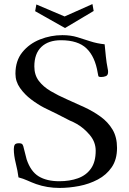

<svg xmlns="http://www.w3.org/2000/svg" viewBox="-20 -916 634 945"><path d="M556 -188Q556 -131 530 -93Q504 -55 461.5 -32.5Q419 -10 369.5 -0.5Q320 9 273 9Q212 9 158 -10Q136 -18 115 -27.5Q94 -37 71 -43Q67 -75 57.5 -113Q48 -151 48 -182Q48 -196 52.5 -203.5Q57 -211 73 -211Q87 -211 91 -204.5Q95 -198 97 -187Q101 -173 104 -159.5Q107 -146 111 -132Q131 -72 170.5 -48Q210 -24 272 -24Q323 -24 363.5 -38.5Q404 -53 427.5 -86Q451 -119 451 -174Q451 -217 422 -251.5Q393 -286 358 -306Q350 -311 341 -315Q332 -319 323 -323Q292 -339 260.5 -355Q229 -371 197 -386Q166 -402 133.5 -426.5Q101 -451 78.5 -483Q56 -515 56 -553Q56 -617 90 -659Q124 -701 177 -722Q230 -743 287 -743Q328 -743 360.5 -733Q393 -723 425 -712.5Q457 -702 495 -698Q498 -668 501 -638Q504 -608 510 -578Q511 -574 511.5 -570Q512 -566 512 -562Q512 -546 501.5 -541.5Q491 -537 478 -537Q465 -537 464 -542Q463 -547 461 -557Q448 -637 406 -677.5Q364 -718 280 -718Q218 -718 183.5 -685Q149 -652 149 -589Q149 -547 171 -518Q193 -489 229.5 -467.5Q266 -446 309.5 -427Q353 -408 396 -388Q439 -368 475.5 -341.5Q512 -315 534 -278Q556 -241 556 -188ZM441 -862 300 -778 153 -861 159 -894 298 -835 435 -896Z"/></svg>

Font: Kaisei HarunoUmi
Style: Regular
Weight: 400
Designer: Font-Kai, 金井和夫
Foundry: KAZUO KANAI
Version: Version 5.003